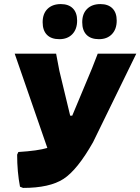

<svg xmlns="http://www.w3.org/2000/svg" viewBox="-20 -910 688 941"><path d="M278 -890Q316 -890 337 -869Q358 -848 358 -809Q358 -767 334.5 -742.5Q311 -718 271 -718Q231 -718 210 -739.5Q189 -761 189 -801Q189 -843 213 -866.5Q237 -890 278 -890ZM472 -890Q510 -890 531 -869Q552 -848 552 -809Q552 -767 528.5 -742.5Q505 -718 465 -718Q425 -718 404 -739.5Q383 -761 383 -801Q383 -843 407 -866.5Q431 -890 472 -890ZM64 -152 70 -165Q166 -171 212 -185L52 -647H255L271 -563L324 -343H334L431 -575L459 -647H648L436 -213Q359 -77 291 -33Q223 11 93 11L78 5Q64 -68 64 -152Z"/></svg>

Font: Alegreya Sans Black
Style: Italic
Weight: 900
Italic angle: -7°
Designer: Juan Pablo del Peral
Foundry: Huerta Tipografica
Version: Version 2.007